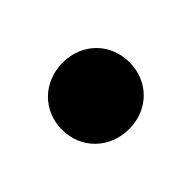

<svg xmlns="http://www.w3.org/2000/svg" viewBox="-55 -285 400 400"><g transform="rotate(-45 144.5 -85.0)"><path d="M145 13C202 13 244 -29 244 -85C244 -141 202 -183 145 -183C88 -183 45 -141 45 -85C45 -29 88 13 145 13Z"/></g></svg>

Font: UULA Sans
Style: Bold
Weight: 700
Designer: Mohamed Gaber, Laura Garcia Mut
Foundry: Kief Type Foundry
Version: Version 3.006;hotconv 1.0.109;makeotfexe 2.5.65596